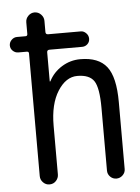

<svg xmlns="http://www.w3.org/2000/svg" viewBox="-53 -792 607 834"><g transform="rotate(-5 250.0 -375.0)"><path d="M43.9 -583Q30.3 -583 20 -592.8Q9.8 -602.5 9.8 -616.2Q9.8 -629.9 20 -640.1Q30.3 -650.4 43.9 -650.4H81.1Q89.8 -650.4 89.8 -659.2V-710Q89.8 -726.6 101.6 -738.3Q113.3 -750 128.9 -750Q145.5 -750 157.2 -737.8Q168.9 -725.6 168.9 -710V-661.1Q168.9 -650.4 179.7 -650.4H322.3Q335 -650.4 345.2 -640.1Q355.5 -629.9 355.5 -615.7Q355.5 -601.6 345.7 -592.3Q335.9 -583 322.3 -583H179.7Q168.9 -583 168.9 -572.3V-446.3Q168.9 -445.3 169.9 -445.3Q171.9 -445.3 171.9 -446.3Q191.4 -484.4 228.5 -507.3Q265.6 -530.3 309.6 -530.3Q388.7 -530.3 424.3 -484.9Q460 -439.5 460 -330.1V-38.1Q460 -22.5 448.2 -11.2Q436.5 0 420.9 0Q405.3 0 394 -11.2Q382.8 -22.5 382.8 -38.1V-311.5Q382.8 -399.4 362.8 -429.2Q342.8 -459 290 -459Q240.2 -459 204.6 -402.8Q168.9 -346.7 168.9 -252V-40Q168.9 -24.4 157.7 -12.2Q146.5 0 128.9 0Q113.3 0 101.6 -11.7Q89.8 -23.4 89.8 -40V-574.2Q89.8 -583 81.1 -583Z"/></g></svg>

Font: Rounded-X Mgen+ 1m regular
Style: Regular
Weight: 400
Designer: [Source Han Sans]
Ryoko NISHIZUKA  (kana & ideographs); Paul D. Hunt (Latin, Greek & Cyrillic); Wenlong ZHANG  (bopomofo
Version: Version 1.059.20150602